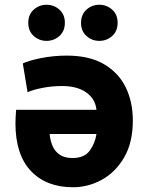

<svg xmlns="http://www.w3.org/2000/svg" viewBox="-20 -774 624 808"><path d="M287 14Q175 14 110 -54.5Q45 -123 45 -256Q45 -269 46 -284.5Q47 -300 48 -312H386Q381 -358 343 -385Q305 -412 241 -412Q200 -412 160.5 -404.5Q121 -397 96 -386L76 -507Q100 -519 152.5 -529.5Q205 -540 261 -540Q356 -540 417.5 -504Q479 -468 509 -406.5Q539 -345 539 -267Q539 -174 502.5 -111.5Q466 -49 408.5 -17.5Q351 14 287 14ZM285 -109Q335 -109 357.5 -140Q380 -171 386 -210H189Q191 -185 200.5 -161.5Q210 -138 230.5 -123.5Q251 -109 285 -109ZM398 -602Q367 -602 344 -622.5Q321 -643 321 -678Q321 -713 344 -733.5Q367 -754 398 -754Q429 -754 452 -733.5Q475 -713 475 -678Q475 -643 452 -622.5Q429 -602 398 -602ZM176 -602Q145 -602 122 -622.5Q99 -643 99 -678Q99 -713 122 -733.5Q145 -754 176 -754Q207 -754 230 -733.5Q253 -713 253 -678Q253 -643 230 -622.5Q207 -602 176 -602Z"/></svg>

Font: Ubuntu Sans ExtraBold
Style: Regular
Weight: 800
Designer: Dalton Maag Ltd
Foundry: Dalton Maag Ltd
Version: Version 1.006; ttfautohint (v1.8.4.7-5d5b)